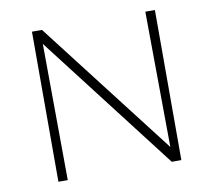

<svg xmlns="http://www.w3.org/2000/svg" viewBox="-74 -743 922 829"><g transform="rotate(-10 386.5 -329.0)"><path d="M656 -658V0H614L154 -598L158 0H117V-658H161L619 -64L614 -658Z"/></g></svg>

Font: Ysabeau Infant Light
Style: Regular
Weight: 300
Designer: Christian Thalmann (Catharsis Fonts)
Version: Version 0.003